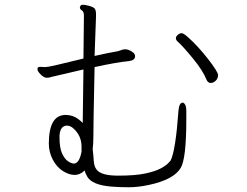

<svg xmlns="http://www.w3.org/2000/svg" viewBox="-20 -770 1040 810"><path d="M186 -164Q186 -282 253 -285H258Q297 -285 329 -251L332 -477L208 -448Q201 -447 194 -444.5Q187 -442 176.5 -442Q166 -442 152 -455.5Q138 -469 138 -478.5Q138 -488 148 -488L172 -487Q188 -487 332 -523Q333 -571 333 -610L334 -704Q334 -721 325.5 -726Q317 -731 317 -739L318 -742Q320 -750 329.5 -750Q339 -750 357 -745Q375 -740 380 -733Q385 -726 385 -710V-699L379 -534Q447 -549 464 -551.5Q481 -554 489.5 -558Q498 -562 507 -562H511Q522 -561 536 -552.5Q550 -544 550 -533Q550 -515 522 -512Q476 -508 379 -487L375 -284Q374 -240 374 -201Q374 -162 371 -141Q374 -117 375.5 -92Q377 -67 388 -54Q407 -29 478.5 -29Q550 -29 592.5 -38Q635 -47 658 -59.5Q681 -72 690 -82Q699 -92 700 -93Q721 -136 733 -304Q736 -337 751 -337Q756 -337 761 -328.5Q766 -320 766 -302V-266Q766 -100 742 -61Q712 -12 609 10Q563 20 522.5 20Q482 20 447 17Q368 10 348 -25Q339 -41 337 -51Q318 -32 295 -32Q272 -32 246 -48Q220 -64 203 -96Q186 -128 186 -164ZM869 -420Q858 -420 852 -432Q837 -471 793.5 -524Q750 -577 728 -596Q722 -602 722 -609Q722 -616 730 -623Q738 -630 746 -630Q754 -630 772 -614Q814 -577 857 -522Q900 -467 900 -453Q900 -439 890 -429.5Q880 -420 869 -420ZM259 -240Q231 -236 231 -191.5Q231 -147 241.5 -123.5Q252 -100 266.5 -90Q281 -80 292 -80H294Q315 -83 324 -130V-151Q324 -196 292 -226Q278 -240 263 -240Z"/></svg>

Font: LXGW WenKai Lite Light
Style: Regular
Weight: 300
Designer: LXGW / Fontworks Inc.
Foundry: LXGW / Fontworks Inc.
Version: Version 1.511; March 25, 2025